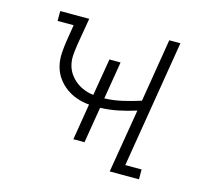

<svg xmlns="http://www.w3.org/2000/svg" viewBox="-83 -623 766 716"><g transform="rotate(15 300.0 -265.0)"><path d="M398 0 439 -246Q405 -235 370.5 -228Q336 -221 302 -220L279 -81H236L259 -221Q234 -223 211 -231Q188 -239 169 -253Q150 -267 136 -286.5Q122 -306 116 -330Q110 -354 111.5 -379.5Q113 -405 117 -430L127 -492H65V-530H177L159 -424Q156 -404 154.5 -384.5Q153 -365 157.5 -346.5Q162 -328 172.5 -313Q183 -298 197 -287Q211 -276 228.5 -269Q246 -262 265 -260L289 -403H332L308 -258Q343 -259 377.5 -267Q412 -275 446 -286L486 -530H529L448 -38H511V0Z"/></g></svg>

Font: Iosevka Curly Slab XLtEx
Style: Italic
Weight: 200
Width: 7
Italic angle: -9°
Monospace: yes
Designer: Belleve Invis
Foundry: Belleve Invis
Version: Version 11.1.0; ttfautohint (v1.8.3)